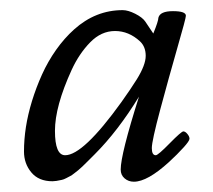

<svg xmlns="http://www.w3.org/2000/svg" viewBox="-20 -694 419 377"><path d="M285.9 -389.2Q290.3 -389.2 313.2 -412.6Q336.2 -436 340 -436Q343.8 -436 347.9 -431Q352.1 -426 352.1 -421.6Q352.1 -417.2 340.2 -404.2Q328.4 -391.1 312 -376Q269.5 -337.2 242.9 -337.2Q232.2 -337.2 224.6 -343.8Q217 -350.3 217 -361.1Q217 -390.9 252.9 -504.2Q211.4 -436.5 166 -391.1Q157.7 -382.8 152.6 -377.7Q147.5 -372.6 141.6 -366.9Q135.7 -361.3 133.5 -359.7Q131.3 -358.2 126.1 -353.9Q120.8 -349.6 117.9 -348.3Q115 -346.9 110.1 -344.2Q105.2 -341.6 101.3 -340.8Q89.6 -338.1 83 -338.1Q55.9 -338.1 41.5 -355.5Q27.1 -372.8 27.1 -396.5Q27.1 -420.2 30.9 -444.6Q34.7 -469 42.8 -495.6Q51 -522.2 62.5 -547.7Q74 -573.2 90.2 -596.2Q106.4 -619.1 125.5 -636.2Q167.7 -674.1 220.9 -674.1Q231.4 -674.1 245.5 -667Q259.5 -659.9 265.1 -651.9Q280 -629.4 281 -628.2Q291 -652.6 291 -659.2Q294.2 -672.1 319.6 -672.1Q345 -672.1 345 -663.1Q345 -658 328.2 -599.9Q311.5 -541.7 294.8 -479.5Q278.1 -417.2 278.1 -403.2Q278.1 -389.2 285.9 -389.2ZM107.9 -389.2Q143.3 -389.2 218.3 -493.4Q237.1 -519.8 248.5 -538.1Q266.1 -566.4 266.1 -584.4Q266.1 -602.3 254.9 -612.8Q232.9 -633.1 205.8 -633.1Q178.7 -633.1 157 -610.8Q135.3 -588.6 120.6 -556.6Q87.9 -485.1 87.9 -437.1Q87.9 -389.2 107.9 -389.2Z"/></svg>

Font: Fanwood Text
Style: Italic
Weight: 400
Italic angle: -9°
Version: Version 1.101